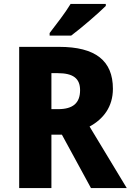

<svg xmlns="http://www.w3.org/2000/svg" viewBox="-20 -1017 661 971"><path d="M515 -987V-997H337C310 -952 264 -893 231 -850V-837H340C391 -875 478 -950 515 -987ZM279 -780H77V-66H240V-336H293L440 -66H621L433 -377C503 -415 551 -477 551 -568C551 -710 463 -780 279 -780ZM272 -647C349 -647 385 -621 385 -561C385 -496 349 -465 274 -465H240V-647Z"/></svg>

Font: Noto Sans Malayalam UI SemiCondensed ExtraBold
Style: Regular
Weight: 800
Width: 4
Designer: Jelle Bosma - Monotype Design Team
Foundry: Monotype Imaging Inc.
Version: Version 2.104